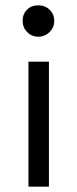

<svg xmlns="http://www.w3.org/2000/svg" viewBox="-20 -537 291 722"><path d="M164 165H87V-305H164ZM184 -458Q184 -434 166.5 -416.5Q149 -399 124 -399Q99 -399 82 -416.5Q65 -434 65 -458Q65 -484 81.5 -500.5Q98 -517 124 -517Q150 -517 167 -500Q184 -483 184 -458Z"/></svg>

Font: Hind Guntur
Style: Regular
Weight: 400
Designer: Manushi Parikh, Hitesh Malaviya
Foundry: Indian Type Foundry
Version: Version 1.002;PS 1.0;hotconv 1.0.86;makeotf.lib2.5.63406; tt